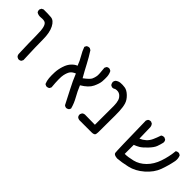

<svg xmlns="http://www.w3.org/2000/svg" viewBox="62 -1132 1921 1921"><g transform="rotate(45 1022.5 -171.0)"><path d="M210 117.2 190.4 107.4Q179.7 95.7 177.7 80.1Q171.9 -81.1 171.9 -166Q171.9 -251 162.1 -287.1Q152.3 -323.2 132.8 -332Q113.3 -340.8 79.1 -336.9Q44.9 -333 19.5 -348.6Q7.8 -362.3 9.8 -383.8L19.5 -403.3L39.1 -413.1Q102.5 -414.1 145.5 -410.2Q188.5 -406.2 217.8 -349.1Q247.1 -292 247.1 -196.3Q247.1 -100.6 254.9 87.9L245.1 107.4Q231.4 119.1 210 117.2Z M895.5 125Q879.9 123 868.2 113.3Q831.1 38.1 791.5 -36.1Q752 -110.4 720.7 -188.5Q685.5 -173.8 669.9 -152.8Q654.3 -131.8 644.5 -87.9Q634.8 -43.9 646.5 82L636.7 101.6Q621.1 113.3 599.6 111.3L580.1 101.6Q566.4 70.3 563.5 34.7Q560.5 -1 562.5 -45.9Q564.5 -90.8 580.1 -139.6Q595.7 -188.5 624 -217.8Q652.3 -247.1 677.7 -254.9Q658.2 -307.6 632.8 -349.6Q607.4 -391.6 591.8 -436.5L601.6 -456.1Q617.2 -468.8 638.7 -466.8L658.2 -456.1Q697.3 -395.5 731 -331.1Q764.6 -266.6 801.8 -202.1Q862.3 -247.1 873 -271.5Q883.8 -295.9 887.7 -320.3Q891.6 -344.7 881.8 -430.7L891.6 -450.2Q905.3 -462.9 926.8 -460L946.3 -450.2Q961.9 -420.9 963.9 -387.7Q965.8 -354.5 962.9 -319.3Q960 -284.2 935.1 -231.9Q910.2 -179.7 833 -133.8Q858.4 -71.3 888.7 -18.6Q918.9 34.2 934.6 93.8L924.8 113.3Q911.1 123 895.5 125Z M1074.2 117.2Q1058.6 115.2 1046.9 105.5Q1035.2 91.8 1037.1 70.3L1046.9 49.8Q1058.6 40 1074.2 38.1L1217.8 40Q1218.8 -187.5 1218.3 -228Q1217.8 -268.6 1209 -297.9Q1200.2 -327.1 1174.3 -346.7Q1148.4 -366.2 1107.4 -356.4Q1093.8 -344.7 1072.3 -346.7L1052.7 -356.4Q1043 -372.1 1041 -389.6Q1043 -405.3 1052.7 -417Q1074.2 -434.6 1101.6 -437.5Q1128.9 -440.4 1163.1 -435.5Q1197.3 -430.7 1232.9 -396.5Q1268.6 -362.3 1280.3 -324.2Q1292 -286.1 1294.4 -232.9Q1296.9 -179.7 1295.4 -86.4Q1293.9 6.8 1294.9 41.5Q1295.9 76.2 1291.5 96.7Q1287.1 117.2 1246.6 117.2Q1206.1 117.2 1074.2 117.2Z M1613.3 121.1Q1565.4 117.2 1561 95.7Q1556.6 74.2 1548.8 -350.6L1558.6 -370.1Q1572.3 -381.8 1593.8 -379.9L1613.3 -370.1Q1625 -354.5 1627 -336.9L1630.9 -176.8Q1665 -191.4 1690.4 -214.4Q1715.8 -237.3 1731.4 -271.5Q1747.1 -305.7 1762.7 -352.5Q1778.3 -364.3 1799.8 -362.3L1819.3 -352.5Q1831.1 -338.9 1829.1 -317.4Q1821.3 -284.2 1809.6 -252Q1797.9 -219.7 1756.8 -176.8Q1715.8 -133.8 1689 -118.2Q1662.1 -102.5 1634.8 -92.8V35.2Q1679.7 35.2 1744.1 19.5Q1808.6 3.9 1861.3 -48.3Q1914.1 -100.6 1941.4 -180.7Q1968.8 -260.7 1976.6 -344.7Q1992.2 -356.4 2013.7 -354.5L2033.2 -344.7Q2048.8 -313.5 2043 -272.5Q2027.3 -192.4 2000 -118.2Q1972.7 -43.9 1901.4 18.6Q1830.1 81.1 1750 99.1Q1669.9 117.2 1613.3 121.1Z"/></g></svg>

Font: NaikaiFont
Style: Regular
Weight: 400
Version: Version 1.67